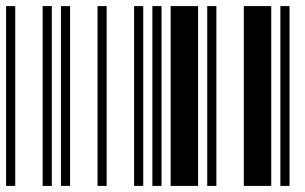

<svg xmlns="http://www.w3.org/2000/svg" viewBox="-20 -610 1000 630"><path d="M0 0V-590H30V0ZM120 0V-590H150V0ZM180 0V-590H210V0ZM300 0V-590H330V0ZM420 0V-590H450V0ZM480 0V-590H510V0ZM540 0V-590H630V0ZM660 0V-590H690V0ZM780 0V-590H870V0ZM900 0V-590H930V0Z"/></svg>

Font: Libre Barcode 39 Extended
Style: Regular
Weight: 400
Version: Version 1.005; ttfautohint (v1.8.3)